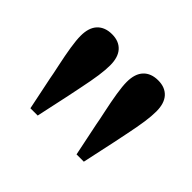

<svg xmlns="http://www.w3.org/2000/svg" viewBox="-89 -952 618 618"><g transform="rotate(45 220.0 -643.0)"><path d="M116.2 -820.3Q147.5 -820.3 165 -801.3Q182.6 -782.2 182.6 -745.1Q182.6 -724.6 178.7 -696.8Q174.8 -668.9 165.5 -624.5Q156.2 -580.1 156.2 -579.1L131.8 -465.8H98.6L75.2 -579.1Q73.2 -591.8 65.4 -627.9Q57.6 -664.1 52.7 -694.8Q47.9 -725.6 47.9 -745.1Q47.9 -782.2 65.9 -801.3Q84 -820.3 116.2 -820.3ZM326.2 -820.3Q357.4 -820.3 375 -801.3Q392.6 -782.2 392.6 -745.1Q392.6 -724.6 388.7 -696.8Q384.8 -668.9 375.5 -624.5Q366.2 -580.1 366.2 -579.1L341.8 -465.8H308.6L285.2 -579.1Q283.2 -591.8 275.4 -627.9Q267.6 -664.1 262.7 -694.8Q257.8 -725.6 257.8 -745.1Q257.8 -782.2 275.9 -801.3Q293.9 -820.3 326.2 -820.3Z"/></g></svg>

Font: Bpmf Zihi Serif Bold
Style: Bold
Weight: 700
Foundry: But Ko
Version: Version 1.320